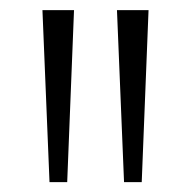

<svg xmlns="http://www.w3.org/2000/svg" viewBox="-20 -828 378 380"><path d="M78 -467.5 64 -808H126.5L113 -467.5ZM225.5 -467.5 211.5 -808H274L260.5 -467.5Z"/></svg>

Font: Encode Sans SemiCondensed SemiCondensed Light
Style: Regular
Weight: 300
Width: 4
Designer: Multiple Designers
Foundry: Impallari Type
Version: Version 3.000; ttfautohint (v1.8.3) -l 8 -r 50 -G 200 -x 14 